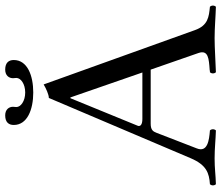

<svg xmlns="http://www.w3.org/2000/svg" viewBox="-76 -770 851 739"><g transform="rotate(-90 349.5 -400.5)"><path d="M148 -69 208 -224C213 -237 219 -246 243 -246H451L515 -62C528 -24 493 -22 450 -19C447 -18 444 -18 441 -18C435 -12 435 -1 441 5C478 4 533 0 572 0C613 0 656 4 693 5C699 -1 699 -12 693 -18C654 -22 621 -25 603 -76L394 -658C379 -649 355 -638 342 -638L110 -92C84 -31 53 -21 10 -18C4 -12 4 -1 10 5C47 4 70 0 109 0C150 0 180 4 217 5C223 -1 223 -12 217 -18C179 -21 131 -27 148 -69ZM261 -278C239 -278 231 -286 235 -296L341 -555H344L440 -278ZM363 -729C330 -729 307 -746 307 -763C307 -768 308 -772 308 -776C308 -791 298 -806 275 -806C248 -806 238 -792 238 -773C238 -721 297 -698 363 -698C429 -698 488 -721 488 -773C488 -792 478 -806 451 -806C428 -806 418 -791 418 -776C418 -771 419 -768 419 -763C419 -746 396 -729 363 -729Z"/></g></svg>

Font: Libertinus Serif Display
Style: Regular
Weight: 400
Designer: Philipp H. Poll, Khaled Hosny
Foundry: Caleb Maclennan
Version: Version 7.050;RELEASE